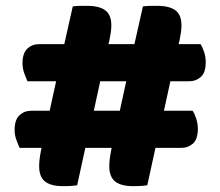

<svg xmlns="http://www.w3.org/2000/svg" viewBox="-20 -635 754 657"><path d="M484 -1Q470 1 458.5 1.5Q447 2 436 2Q394 2 374 -14Q354 -30 354 -66Q354 -89 360 -118L362 -129H272L244 -1Q230 1 218.5 1.5Q207 2 196 2Q154 2 134 -14Q114 -30 114 -66Q114 -89 120 -118L122 -129H47Q42 -140 36 -156.5Q30 -173 30 -190Q30 -225 46.5 -240.5Q63 -256 87 -256H150L172 -357H74Q69 -368 63 -384.5Q57 -401 57 -418Q57 -453 73.5 -468.5Q90 -484 114 -484H200L229 -613Q243 -615 255 -615Q267 -615 278 -615Q320 -615 340.5 -599.5Q361 -584 361 -548Q361 -537 359 -523Q357 -509 354 -495L351 -484H440L469 -613Q483 -615 495 -615Q507 -615 518 -615Q560 -615 580.5 -599.5Q601 -584 601 -548Q601 -537 599 -523Q597 -509 594 -495L591 -484H666Q673 -474 678.5 -457Q684 -440 684 -422Q684 -387 667.5 -372Q651 -357 628 -357H563L541 -256H639Q646 -246 651.5 -229Q657 -212 657 -194Q657 -159 640.5 -144Q624 -129 601 -129H512ZM301 -256H390L412 -357H323Z"/></svg>

Font: Baloo Paaji
Style: Regular
Weight: 400
Designer: Shuchita Grover and Ek Type
Foundry: Ek Type
Version: Version 1.443;PS 1.000;hotconv 16.6.51;makeotf.lib2.5.65220;